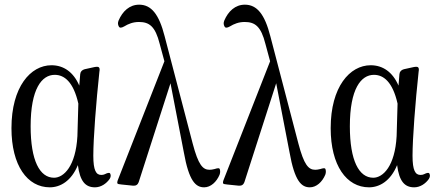

<svg xmlns="http://www.w3.org/2000/svg" viewBox="-20 -800 1872 821"><path d="M193 1C238 1 285 -26 313 -94C322 -25 345 1 386 1C412 1 435 -15 449 -35C455 -45 454 -52 451 -58C448 -63 440 -61 428 -55C424 -53 419 -52 413 -52C391 -52 379 -71 379 -134C379 -208 391 -363 405 -493C407 -503 406 -509 403 -512C400 -515 393 -515 383 -513L342 -504C331 -501 324 -494 323 -483L319 -434C294 -492 252 -521 200 -521C111 -521 29 -429 29 -252C29 -92 97 1 193 1ZM111 -260C111 -421 159 -480 214 -480C255 -480 294 -450 315 -357L311 -218C304 -90 253 -40 211 -40C150 -40 111 -113 111 -260Z M482 -16C483 -13 490 -12 500 -11L549 -6C561 -5 569 -10 573 -21L709 -444L766 -149C788 -25 817 1 853 1C881 1 906 -22 919 -53C922 -62 922 -68 920 -76C918 -83 910 -81 897 -77C889 -75 882 -74 876 -74C847 -74 828 -95 804 -186L684 -645C660 -739 627 -780 575 -780C534 -780 504 -752 487 -712C483 -702 484 -694 488 -687C491 -680 499 -680 511 -687C529 -698 549 -706 574 -706C618 -706 644 -688 663 -612L683 -538L485 -33C481 -24 481 -18 482 -16Z M934 -16C935 -13 942 -12 952 -11L1001 -6C1013 -5 1021 -10 1025 -21L1161 -444L1218 -149C1240 -25 1269 1 1305 1C1333 1 1358 -22 1371 -53C1374 -62 1374 -68 1372 -76C1370 -83 1362 -81 1349 -77C1341 -75 1334 -74 1328 -74C1299 -74 1280 -95 1256 -186L1136 -645C1112 -739 1079 -780 1027 -780C986 -780 956 -752 939 -712C935 -702 936 -694 940 -687C943 -680 951 -680 963 -687C981 -698 1001 -706 1026 -706C1070 -706 1096 -688 1115 -612L1135 -538L937 -33C933 -24 933 -18 934 -16Z M1558 1C1603 1 1650 -26 1678 -94C1687 -25 1710 1 1751 1C1777 1 1800 -15 1814 -35C1820 -45 1819 -52 1816 -58C1813 -63 1805 -61 1793 -55C1789 -53 1784 -52 1778 -52C1756 -52 1744 -71 1744 -134C1744 -208 1756 -363 1770 -493C1772 -503 1771 -509 1768 -512C1765 -515 1758 -515 1748 -513L1707 -504C1696 -501 1689 -494 1688 -483L1684 -434C1659 -492 1617 -521 1565 -521C1476 -521 1394 -429 1394 -252C1394 -92 1462 1 1558 1ZM1476 -260C1476 -421 1524 -480 1579 -480C1620 -480 1659 -450 1680 -357L1676 -218C1669 -90 1618 -40 1576 -40C1515 -40 1476 -113 1476 -260Z"/></svg>

Font: 寒蝉锦书宋 CompactLight
Style: Bold
Weight: 400
Width: 4
Designer: 寒蝉锦书宋{Warren} 思源宋体{Ryoko NISHIZUKA 西塚涼子 (kana & ideographs); Frank Grießhammer (Latin, Greek & Cyrillic); Wenlong ZHANG 
Foundry: Adobe & ChillType
Version: Version 2.000;Glyphs 3.1.1 (3135)